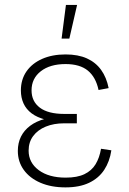

<svg xmlns="http://www.w3.org/2000/svg" viewBox="-20 -770 537 799"><path d="M252.4 9.8Q192.9 9.8 148.2 -9.5Q103.5 -28.8 78.9 -63Q54.2 -97.2 54.2 -142.1Q54.2 -174.8 67.1 -201.2Q80.1 -227.5 105.5 -246.6Q130.9 -265.6 168 -275.6Q205.1 -285.6 252.9 -285.6H299.8V-256.8H246.6Q204.1 -256.8 170.7 -243.2Q137.2 -229.5 118.2 -204.1Q99.1 -178.7 99.1 -143.1Q99.1 -93.3 141.1 -62Q183.1 -30.8 253.4 -30.8Q301.3 -30.8 331.3 -45.2Q361.3 -59.6 377.7 -86.4Q394 -113.3 400.4 -150.9L443.4 -144.5Q436.5 -97.7 413.6 -63Q390.6 -28.3 350.8 -9.3Q311 9.8 252.4 9.8ZM252.9 -263.2Q204.6 -263.2 169.4 -272.2Q134.3 -281.2 111.6 -298.3Q88.9 -315.4 77.9 -339.6Q66.9 -363.8 66.9 -393.6Q66.9 -439 90.1 -472.7Q113.3 -506.3 155.3 -524.9Q197.3 -543.5 252.9 -543.5Q305.2 -543.5 341.8 -526.9Q378.4 -510.3 400.9 -479Q423.3 -447.8 432.1 -403.3L390.1 -395.5Q378.9 -448.7 345.7 -476.1Q312.5 -503.4 252.9 -503.4Q188 -503.4 149.7 -473.4Q111.3 -443.4 111.3 -394Q111.3 -348.1 145.8 -322Q180.2 -295.9 247.6 -295.9H299.8V-263.2ZM236.3 -609.4 254.4 -749.5H300.8L268.6 -609.4Z"/></svg>

Font: Inter 20pt ExtraLight
Style: Regular
Weight: 250
Version: Version 4.001;git-66647c0bb